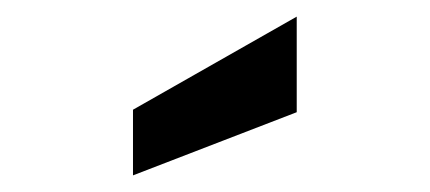

<svg xmlns="http://www.w3.org/2000/svg" viewBox="-20 -781 517 231"><path d="M140 -570V-649L337 -761V-646Z"/></svg>

Font: Cabin Resolve
Style: Bold-Resolve
Weight: 700
Designer: Pablo Impallari
Foundry: Pablo Impallari. http://www.impallari.com Igino Marini. http://www.ikern.com
Version: Version 3.001